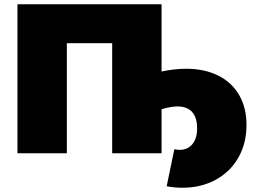

<svg xmlns="http://www.w3.org/2000/svg" viewBox="-20 -720 1197 902"><path d="M855 -397Q940 -397 1004 -365.5Q1068 -334 1103 -274.5Q1138 -215 1138 -133Q1138 -46 1099.5 21Q1061 88 992.5 125Q924 162 837 162Q799 162 763 155L799 -19Q813 -16 824 -16Q862 -16 884 -43Q906 -70 906 -117Q906 -168 882.5 -194Q859 -220 813 -220Q785 -220 739 -207V0H507V-517H294V0H62V-700H739V-384Q798 -397 855 -397Z"/></svg>

Font: CMG Sans Black
Style: Regular
Weight: 900
Designer: Julieta Ulanovsky
Foundry: Julieta Ulanovsky
Version: Version 7.200